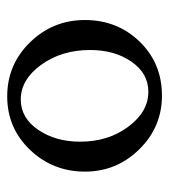

<svg xmlns="http://www.w3.org/2000/svg" viewBox="12 -479 474 538"><g transform="rotate(90 249.0 -210.0)"><path d="M237.3 -388.7Q185.5 -388.7 152.8 -341.3Q120.1 -293.9 120.1 -225.6Q120.1 -145.5 161.6 -88.4Q203.1 -31.2 258.8 -31.2Q310.5 -31.2 343.8 -80.1Q377 -128.9 377 -197.3Q377 -276.4 335 -332.5Q293 -388.7 237.3 -388.7ZM248 -426.8Q335.9 -426.8 398.4 -363.3Q460.9 -299.8 460.9 -210.9Q460.9 -121.1 399.9 -57.1Q338.9 6.8 250 6.8Q161.1 6.8 98.6 -57.1Q36.1 -121.1 36.1 -210.9Q36.1 -301.8 96.7 -364.3Q157.2 -426.8 248 -426.8Z"/></g></svg>

Font: Crimson Text
Style: Roman
Weight: 400
Version: Version 0.13